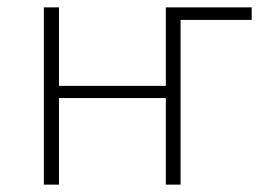

<svg xmlns="http://www.w3.org/2000/svg" viewBox="-20 -501 720 521"><path d="M99 0V-481H140V-268H430V-481H663V-447H470V0H430V-235H140V0Z"/></svg>

Font: Cantarell Light
Style: Regular
Weight: 300
Designer: Dave Crossland, Nikolaus Waxweiler, Florian Fecher, Jacques Le Bailly, Eben Sorkin, Alexei Vanyashin, Alexios Zavras, Em
Version: Version 0.303